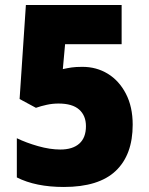

<svg xmlns="http://www.w3.org/2000/svg" viewBox="-20 -734 593 764"><path d="M308 -468Q364 -468 409 -440.5Q454 -413 481 -361Q508 -309 508 -238Q508 -118 440.5 -54Q373 10 234 10Q122 10 47 -28V-184Q84 -166 131.5 -152.5Q179 -139 220 -139Q269 -139 295.5 -162.5Q322 -186 322 -232Q322 -274 295 -298Q268 -322 213 -322Q189 -322 166 -317Q143 -312 123 -305L58 -340L83 -714H464V-558H239L230 -459Q248 -463 264.5 -465.5Q281 -468 308 -468Z"/></svg>

Font: Noto Sans Myanmar UI SemiCondensed Black
Style: Regular
Weight: 900
Width: 4
Designer: Monotype Design Team
Foundry: Monotype Imaging Inc.
Version: Version 2.103; ttfautohint (v1.8.4.7-5d5b)